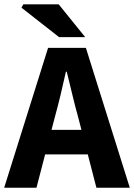

<svg xmlns="http://www.w3.org/2000/svg" viewBox="-26 -875 626 895"><path d="M-6.5 0 198.1 -651.8H374.4L579 0H423.4L338 -330.1Q324.2 -379.3 311.1 -434.3Q298 -489.3 285.2 -540.5H281.2Q269.8 -488.8 256.7 -434.1Q243.6 -379.3 229.9 -330.1L144 0ZM128.5 -155.2V-269.7H442.1V-155.2ZM249.5 -701.8 74.1 -839.2 82.7 -854.7H247.7L371.2 -701.8Z"/></svg>

Font: Source Sans 3 VF
Style: Regular
Weight: 200
Designer: Paul D. Hunt
Foundry: Adobe
Version: Version 3.046;hotconv 1.0.118;makeotfexe 2.5.65603